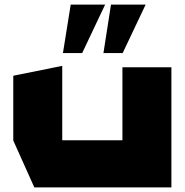

<svg xmlns="http://www.w3.org/2000/svg" viewBox="-20 -819 807 839"><path d="M515 0V-525H729V0H516ZM130 0 38 -205V-206H515V0ZM38 -206V-488L251 -531H252V-206ZM432 -587 465 -799H616V-798L516 -587ZM255 -587 289 -799H439V-798L339 -587Z"/></svg>

Font: Foldit ExtraBold
Style: Regular
Weight: 800
Version: Version 1.003